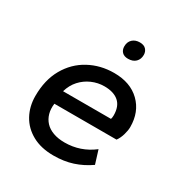

<svg xmlns="http://www.w3.org/2000/svg" viewBox="-160 -791 879 923"><g transform="rotate(30 280.0 -329.5)"><path d="M264 10Q195 10 146 -17Q97 -44 71.5 -90.5Q46 -137 46 -195Q46 -284 82.5 -348Q119 -412 181.5 -446Q244 -480 320 -480Q410 -480 463 -428.5Q516 -377 516 -293Q516 -275 509 -250.5Q502 -226 489 -208H144Q140 -178 147 -153Q154 -128 171 -109.5Q188 -91 215.5 -81Q243 -71 279 -71Q323 -71 362.5 -84.5Q402 -98 437 -125L460 -51Q417 -21 369.5 -5.5Q322 10 264 10ZM150 -281H416Q419 -290 419 -302Q419 -352 391 -376.5Q363 -401 311 -401Q275 -401 242 -386.5Q209 -372 185 -345.5Q161 -319 150 -281ZM342 -572Q320 -572 308.5 -584Q297 -596 297 -615Q297 -640 312.5 -654.5Q328 -669 353 -669Q376 -669 387.5 -656.5Q399 -644 399 -626Q399 -602 384 -587Q369 -572 342 -572Z"/></g></svg>

Font: Gantari Medium
Style: Italic
Weight: 500
Italic angle: -10°
Designer: Anugrah Pasau
Foundry: Lafontype
Version: Version 1.000